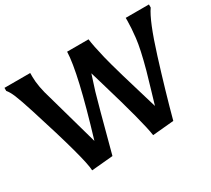

<svg xmlns="http://www.w3.org/2000/svg" viewBox="-141 -938 1306 1189"><g transform="rotate(-30 512.5 -343.0)"><path d="M863 -678V-700H1029V-678Q982 -612 915 -397.5Q848 -183 799 0L647 14Q633 -85 536 -411L507 -509Q487 -449 471.5 -398Q456 -347 364 0L211 14Q208 -70 75 -487Q44 -584 28 -622Q12 -660 -4 -678V-700H180V-672Q180 -604 211 -504L314 -137Q440 -555 444 -700H597Q603 -651 626 -555.5Q649 -460 747 -137Q753 -158 775.5 -233.5Q798 -309 810 -352Q847 -488 855 -560Q863 -632 863 -678Z"/></g></svg>

Font: Asul
Style: Bold
Weight: 700
Designer: Mariela Monsalve
Foundry: Mariela Monsalve
Version: Version 1.002